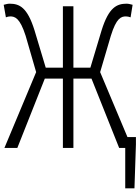

<svg xmlns="http://www.w3.org/2000/svg" viewBox="-20 -802 757 1041"><path d="M671 -59 523 -411 581 -608C611 -705 637 -713 663 -713C671 -713 680 -711 688 -708L699 -776C690 -778 678 -782 667 -782C614 -782 570 -763 531 -638L470 -435H378V-768H321V-435H228L167 -638C128 -763 85 -782 32 -782C20 -782 9 -778 0 -776L12 -708C19 -711 28 -713 35 -713C61 -713 88 -705 119 -608L176 -411L4 0H74L223 -376H321V0H378V-376H476L626 0H659V219H709L717 -19V-59Z"/></svg>

Font: Kawkab Mono Light
Style: Regular
Weight: 300
Monospace: yes
Designer: Abdullah Arif
Foundry: Abdullah Arif
Version: Version 1.000;PS 000.500;hotconv 1.0.88;makeotf.lib2.5.64775